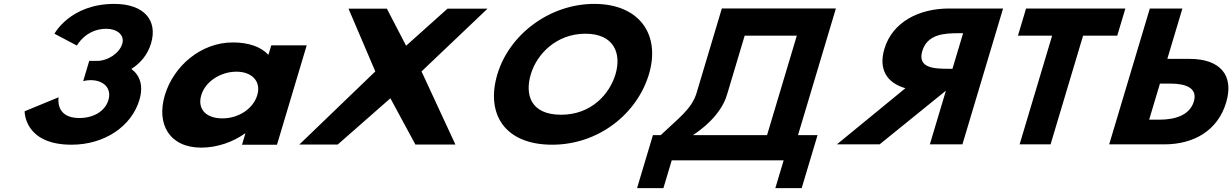

<svg xmlns="http://www.w3.org/2000/svg" viewBox="-20 -747 6360 991"><path d="M376.9 -511.8C376.9 -511.8 422.3 -598.5 529.3 -598.5C583.8 -598.5 624.5 -566.2 611.1 -521.2C595.8 -470.2 534.2 -432.8 482.8 -432.8H440.6L409.4 -328.2C409.4 -328.2 427.3 -333.3 447.9 -333.3C515.8 -333.3 557.6 -290.8 539.5 -230.5C521.7 -171 460.4 -137.8 389.4 -137.8C261.9 -137.8 282.6 -244.9 282.6 -244.9L107.2 -172.7C107.2 -172.7 103.2 -0.1 349.3 -0.1C520.8 -0.1 659.2 -96.2 699.3 -230.5C721.5 -304.4 702.6 -358 658.1 -391.1C705.3 -420.9 742.3 -465.1 759.6 -522.9C795.2 -641.9 723.7 -726.9 569.7 -726.9C342.7 -726.9 261 -573 261 -573Z M830.9 -256C786.1 -106 854.9 15 1018.9 15C1103.6 15 1185.5 -16 1244.1 -58H1246.5L1229.1 0H1409.6L1563.1 -513H1380.2L1365.5 -464C1326.9 -505 1264.9 -528 1181.4 -528C1017.3 -528 875.8 -406 830.9 -256ZM1018.9 -256C1040.2 -327 1119.3 -377 1200.3 -377C1280.2 -377 1329.1 -327 1307.9 -256C1287 -186 1211.7 -136 1128.2 -136C1041.1 -136 998 -186 1018.9 -256Z M2330.6 -0.9 2155.7 -378.3 2496.2 -702.1H2289.6L2076.1 -510.9L1976.9 -702.1H1778.9L1917.1 -378.3L1524.9 -0.9H1723L1995 -239.7L2124.1 -0.9Z M2547.2 -363.9C2486 -159.1 2584.6 -0.1 2830.1 -0.1C3069.3 -0.1 3268.2 -159.1 3329.5 -363.9C3390.7 -568.8 3279.9 -726.9 3047.4 -726.9C2816.5 -726.9 2608.5 -568.8 2547.2 -363.9ZM2719.8 -363.9C2751.1 -468.5 2852.3 -573 3001.4 -573C3151.6 -573 3188.2 -468.5 3156.9 -363.9C3125.6 -259.4 3030.6 -154.8 2876.3 -154.8C2717.9 -154.8 2688.5 -259.4 2719.8 -363.9Z M3734.6 -265.4 3823.6 -562.9H4092.7L3939.1 -49.5H3556.6C3661.6 -119.2 3716.2 -196.6 3734.6 -265.4ZM4199.7 -49.5H4098.9L4294.4 -703.2H3705.7L3574.8 -265.4C3550 -183.8 3478.4 -133.7 3390.3 -49.5H3350L3268.1 224.2H3404.1L3447.1 80.5H4024.8L3981.8 224.2H4117.8Z M5157.3 -703.1 4947.5 -1.9H4779.4L4862.3 -279L4520.2 -1.9H4299.6L4653.2 -291.7C4557.4 -318.9 4513.3 -389.5 4544.8 -494.9C4586 -632.6 4721.7 -703.1 4879.1 -703.1ZM4896.1 -392 4951 -575.6H4928.4C4855.3 -575.6 4766.6 -571.4 4740.5 -483.8C4714.3 -396.3 4800.4 -392 4873.4 -392Z M5234.1 -562.9H5410.5L5242.7 -1.9H5402.5L5570.3 -562.9H5746.6L5788.6 -703.1H5276Z M5705 -1.9 5914.8 -703.1H6082.9L6005.1 -443H6121.4C6273.2 -443 6351.9 -362.3 6308.7 -217.8C6265.2 -72.4 6141.2 -1.9 5989.4 -1.9ZM5967 -315.5 5911.3 -129.4H5965.8C6041.9 -129.4 6120.3 -150.6 6141.9 -222.9C6163.3 -294.3 6097.6 -315.5 6021.5 -315.5Z"/></svg>

Font: Hussar
Style: BdSuprExtOblThree
Weight: 700
Foundry: Cannot Into Space Fonts
Version: Version 2.00